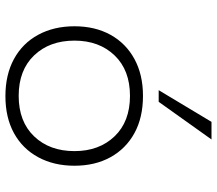

<svg xmlns="http://www.w3.org/2000/svg" viewBox="-66 -727 801 709"><g transform="rotate(90 334.5 -372.5)"><path d="M335 8Q256 8 198 -23.5Q140 -55 108.5 -113Q77 -171 77 -247Q77 -323 108.5 -380Q140 -437 198 -468.5Q256 -500 334 -500Q414 -500 471.5 -468.5Q529 -437 560.5 -380Q592 -323 592 -247Q592 -171 560.5 -113Q529 -55 471.5 -23.5Q414 8 335 8ZM334 -41Q429 -41 483.5 -98Q538 -155 538 -247Q538 -338 483.5 -395Q429 -452 334 -452Q239 -452 184.5 -395Q130 -338 130 -247Q130 -155 184.5 -98Q239 -41 334 -41ZM313 -558 430 -753H495L356 -558Z"/></g></svg>

Font: Nunito Sans 7pt SemiExpanded ExtraLight
Style: Regular
Weight: 250
Width: 6
Designer: Vernon Adams
Foundry: Vernon Adams
Version: Version 3.101;gftools[0.9.27]